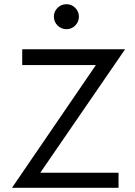

<svg xmlns="http://www.w3.org/2000/svg" viewBox="-20 -895 641 915"><path d="M296.9 -755.9Q272 -755.9 254.4 -773.4Q236.8 -791 236.8 -815.9Q236.8 -840.3 254.4 -857.7Q272 -875 296.9 -875Q321.3 -875 338.6 -857.4Q356 -839.8 356 -815.9Q356 -791 338.6 -773.4Q321.3 -755.9 296.9 -755.9ZM37.1 0 437 -585H85.9V-660.2H576.2L171.9 -71.8H544.9V0Z"/></svg>

Font: Human Sans
Style: Regular
Weight: 400
Designer: Tim Radville
Foundry: Continuum
Version: Version 1.000;FEAKit 1.0